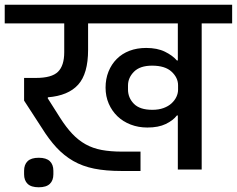

<svg xmlns="http://www.w3.org/2000/svg" viewBox="-40 -718 1003 813"><path d="M474 6Q408 6 358.5 -4Q309 -14 270 -36.5Q231 -59 199 -93.5Q167 -128 136 -178L62 -292V-388H112Q179 -388 205.5 -414Q232 -440 232 -497V-619H-20V-698H943V-619H814V0H713V-229H709Q693 -208 662 -193Q631 -178 584 -178Q546 -178 513.5 -190.5Q481 -203 457.5 -225.5Q434 -248 420.5 -279Q407 -310 407 -347Q407 -384 419.5 -415Q432 -446 454.5 -468.5Q477 -491 508.5 -503Q540 -515 579 -515Q626 -515 658.5 -499Q691 -483 709 -462H713V-619H333V-507Q333 -406 291 -359.5Q249 -313 163 -306L162 -302L214 -220Q240 -179 266 -151.5Q292 -124 322.5 -107Q353 -90 390.5 -83Q428 -76 477 -76H555V6ZM605 -253Q632 -253 652.5 -260.5Q673 -268 686.5 -280.5Q700 -293 707 -308Q714 -323 714 -338V-357Q714 -389 686.5 -414.5Q659 -440 604 -440Q553 -440 527.5 -414.5Q502 -389 502 -356V-339Q502 -304 527 -278.5Q552 -253 605 -253ZM124 75Q92 75 77 60.5Q62 46 62 20V5Q62 -21 77 -35.5Q92 -50 124 -50Q156 -50 171 -35.5Q186 -21 186 5V20Q186 46 171 60.5Q156 75 124 75Z"/></svg>

Font: IBM Plex Sans Devanagari Medium
Style: Regular
Weight: 500
Designer: Mike Abbink, Paul van der Laan, Pieter van Rosmalen, Erin McLaughlin
Foundry: Bold Monday
Version: Version 1.1